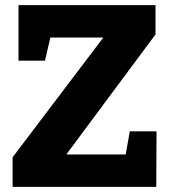

<svg xmlns="http://www.w3.org/2000/svg" viewBox="-20 -727 667 747"><path d="M469 -126 485 -216H589L588 0H29V-115L382 -581H176L155 -491H52V-707H585V-593L238 -126Z"/></svg>

Font: Bitter Pro ExtraBold
Style: Regular
Weight: 800
Designer: Sol Matas, and Bitter project Authors
Foundry: Sol Matas
Version: Version 1.010